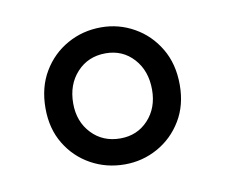

<svg xmlns="http://www.w3.org/2000/svg" viewBox="-44 -757 433 370"><g transform="rotate(-10 172.5 -572.0)"><path d="M173.8 -438Q137.7 -438 107.7 -454.6Q77.6 -471.2 59.6 -501Q41.5 -530.8 41.5 -570.8Q41.5 -611.8 59.6 -642.1Q77.6 -672.4 107.7 -689.2Q137.7 -706.1 173.8 -706.1Q208.5 -706.1 238.3 -689.2Q268.1 -672.4 286.1 -642.1Q304.2 -611.8 304.2 -570.8Q304.2 -530.8 286.1 -501Q268.1 -471.2 238.3 -454.6Q208.5 -438 173.8 -438ZM173.8 -488.8Q207 -488.8 228.5 -512Q250 -535.2 250 -570.8Q250 -607.9 228.5 -631.6Q207 -655.3 173.8 -655.3Q139.6 -655.3 117.7 -631.6Q95.7 -607.9 95.7 -570.8Q95.7 -535.2 117.7 -512Q139.6 -488.8 173.8 -488.8Z"/></g></svg>

Font: Akatab Medium
Style: Regular
Weight: 500
Designer: SIL Global
Foundry: SIL Global
Version: Version 4.100